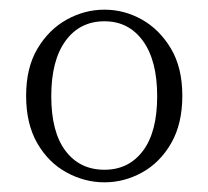

<svg xmlns="http://www.w3.org/2000/svg" viewBox="-20 -826 430 397"><path d="M196 -449Q155 -449 117.5 -469.5Q80 -490 57 -530Q34 -570 34 -628Q34 -686 57.5 -725.5Q81 -765 118 -785.5Q155 -806 196 -806Q237 -806 273.5 -785.5Q310 -765 333.5 -725.5Q357 -686 357 -628Q357 -570 334 -530Q311 -490 274 -469.5Q237 -449 196 -449ZM196 -475Q246 -475 275.5 -514Q305 -553 305 -627Q305 -701 275.5 -741.5Q246 -782 196 -782Q145 -782 115.5 -741.5Q86 -701 86 -627Q86 -553 115.5 -514Q145 -475 196 -475Z"/></svg>

Font: Noto Serif SC ExtraLight
Style: Regular
Weight: 200
Designer: Ryoko NISHIZUKA 西塚涼子 (kana & ideographs); Frank Grießhammer (Latin, Greek & Cyrillic); Wenlong ZHANG 张文龙 (bopomofo); San
Foundry: Adobe
Version: Version 2.002-H1;hotconv 1.1.0;makeotfexe 2.6.0